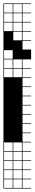

<svg xmlns="http://www.w3.org/2000/svg" viewBox="-20 -827 201 1115"><path d="M57.1 -803.6V-753.6H107.1V-803.6ZM57.1 -700H107.1V-750H57.1ZM3.6 -700H53.6V-750H3.6ZM57.1 -646.4H107.1V-696.4H57.1ZM3.6 -646.4H53.6V-696.4H3.6ZM57.1 -592.9H107.1V-642.9H57.1ZM3.6 -592.9H53.6V-642.9H3.6ZM57.1 -539.3H107.1V-589.3H57.1ZM3.6 -539.3H53.6V-589.3H3.6ZM3.6 -485.7H53.6V-535.7H3.6ZM57.1 -485.7H107.1V-535.7H57.1ZM3.6 -432.1H53.6V-482.1H3.6ZM57.1 -432.1H107.1V-482.1H57.1ZM3.6 -378.6H53.6V-428.6H3.6ZM57.1 -378.6H107.1V-428.6H57.1ZM3.6 50H53.6V0H3.6ZM57.1 50H107.1V0H57.1ZM3.6 103.6H53.6V53.6H3.6ZM57.1 103.6H107.1V53.6H57.1ZM3.6 157.1H53.6V107.1H3.6ZM57.1 157.1H107.1V107.1H57.1ZM3.6 210.7H53.6V160.7H3.6ZM57.1 210.7H107.1V160.7H57.1ZM3.6 264.3H53.6V214.3H3.6ZM57.1 264.3H107.1V214.3H57.1ZM3.6 -803.6V-753.6H53.6V-803.6ZM160.7 -803.6H110.7V-753.6H160.7V-750H110.7V-700H160.7V-696.4H110.7V-646.4H160.7V-642.9H110.7V-592.9H160.7V-589.3H110.7V-539.3H160.7V-535.7H110.7V-485.7H160.7V-482.1H110.7V-432.1H160.7V-428.6H110.7V-378.6H160.7V-375H110.7V-325H160.7V-321.4H110.7V-271.4H160.7V-267.9H110.7V-217.9H160.7V-214.3H110.7V-164.3H160.7V-160.7H110.7V-110.7H160.7V-107.1H110.7V-57.1H160.7V-53.6H110.7V-3.6H160.7V0H110.7V50H160.7V53.6H110.7V103.6H160.7V107.1H110.7V157.1H160.7V160.7H110.7V210.7H160.7V214.3H110.7V264.3H160.7V267.9H0V-807.1H160.7ZM53.6 -592.9H107.1V-539.3H53.6ZM0 -646.4H53.6V-592.9H0ZM53.6 -539.3H107.1V-485.7H53.6ZM0 -592.9H53.6V-539.3H0ZM107.1 -539.3H160.7V-485.7H107.1Z"/></svg>

Font: Jersey 10 Charted
Style: Regular
Weight: 400
Designer: Sarah Cadigan-Fried
Version: Version 1.000; ttfautohint (v1.8.4.7-5d5b)